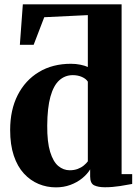

<svg xmlns="http://www.w3.org/2000/svg" viewBox="-20 -838 636 870"><path d="M233.5 11Q192 11 154.8 -4.5Q117.5 -20 88.2 -51.8Q59 -83.5 42.5 -132.8Q26 -182 26 -249Q26 -340 60.2 -407.2Q94.5 -474.5 156.5 -511.8Q218.5 -549 301.5 -549Q324 -549 344.5 -544.8Q365 -540.5 378 -534.5V-769.5L180.5 -760L132.5 -635H70L83.5 -818.5H531V-49H579V-4.5Q559.5 -0.5 524.2 5Q489 10.5 455.5 10.5Q425 10.5 406.8 1.8Q388.5 -7 388.5 -38.5V-70.5Q375.5 -49 352.5 -30.2Q329.5 -11.5 299 -0.2Q268.5 11 233.5 11ZM296 -66.5Q316 -66.5 332 -72.5Q348 -78.5 359.5 -88Q371 -97.5 378 -107V-468Q370 -481 351.5 -489.2Q333 -497.5 310 -497.5Q274.5 -497.5 248.5 -474Q222.5 -450.5 208.5 -400Q194.5 -349.5 194 -269Q193.5 -194.5 207.2 -149.8Q221 -105 244.2 -85.8Q267.5 -66.5 296 -66.5Z"/></svg>

Font: Merriweather 72pt ExtraBold
Style: Regular
Weight: 800
Version: Version 2.100